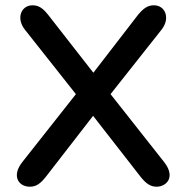

<svg xmlns="http://www.w3.org/2000/svg" viewBox="-20 -698 705 726"><path d="M93 8C117 8 133 -4 153 -29L332 -260L512 -29C532 -4 549 8 572 8C609 8 646 -28 600 -86L398 -342L591 -586C625 -629 605 -678 562 -678C538 -678 522 -666 502 -642L333 -423L162 -642C143 -666 127 -678 103 -678C60 -678 40 -629 74 -586L267 -342L65 -86C23 -34 49 8 93 8Z"/></svg>

Font: SN Pro Medium
Style: Regular
Weight: 500
Designer: Tobias Whetton
Foundry: Supernotes
Version: Version 1.003;Glyphs 3.3 (3324)